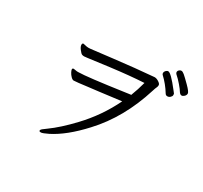

<svg xmlns="http://www.w3.org/2000/svg" viewBox="-163 -1022 1325 1255"><g transform="rotate(30 500.0 -394.5)"><path d="M255 -458Q257 -458 281 -454H292Q352 -454 625 -493L646 -496Q655 -498 661 -498H665Q686 -552 701 -609Q594 -603 452.5 -585Q311 -567 296 -564.5Q281 -562 272 -562Q263 -562 255.5 -565Q248 -568 233.5 -587Q219 -606 219 -619Q219 -632 228 -632L256 -626L270 -625L285 -626Q304 -628 449.5 -645.5Q595 -663 739 -675H741Q755 -675 772 -664Q789 -653 789 -642.5Q789 -632 784.5 -623.5Q780 -615 773 -592Q697 -348 544 -184Q432 -62 329 -10Q288 10 276.5 10Q265 10 264 6L263 3Q263 -4 271.5 -11Q280 -18 301 -33Q372 -84 456 -173Q566 -289 635 -432Q605 -428 563 -423Q521 -418 476.5 -412Q432 -406 393 -402L328 -394Q302 -391 292.5 -391Q283 -391 271 -403Q259 -415 252 -429Q245 -443 245 -449Q245 -458 255 -458ZM798 -753Q819 -753 888 -664Q901 -648 902.5 -645.5Q904 -643 904 -634Q904 -625 894.5 -616.5Q885 -608 873.5 -608Q862 -608 856 -618Q823 -672 777 -715Q773 -719 773 -727.5Q773 -736 781 -744.5Q789 -753 798 -753ZM933 -671Q923 -688 899.5 -715.5Q876 -743 853 -763Q847 -769 847 -777Q847 -785 854.5 -792Q862 -799 871 -799Q880 -799 894 -787.5Q908 -776 944.5 -739.5Q981 -703 981 -690.5Q981 -678 971 -668.5Q961 -659 951.5 -659Q942 -659 933 -671Z"/></g></svg>

Font: ToneOZ-Pinyin-WenKai-Regular
Style: Regular
Weight: 400
Designer: Fontworks Inc.
Foundry: ToneOZ
Version: Version 0.240331